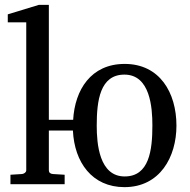

<svg xmlns="http://www.w3.org/2000/svg" viewBox="-20 -757 780 790"><path d="M607 -241C607 -139 594 -31 493 -31C388 -31 378 -166 378 -240C378 -342 391 -450 492 -450C598 -450 607 -314 607 -241ZM181 -737H140L12 -698V-665H88V-56C88 -48 79 -42 71 -41L23 -38V1H246V-38L197 -41C187 -42 181 -47 181 -56V-220H280C286 -89 359 13 492 13C638 13 706 -111 706 -240C706 -376 637 -494 493 -494C354 -494 288 -387 281 -264H181Z"/></svg>

Font: Veleka
Style: Regular
Weight: 400
Designer: Stefan Peev, Context Ltd, 2016; SIL International, 1997-2014.
Foundry: Stefan Peev, Context Ltd, 2016
Version: Version 1.000